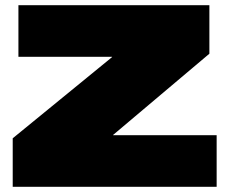

<svg xmlns="http://www.w3.org/2000/svg" viewBox="-20 -720 885 740"><path d="M29 0V-187L412 -500V-501H51V-700H787V-513L416 -200V-199H815V0Z"/></svg>

Font: Georama Extended Black
Style: Regular
Weight: 900
Width: 7
Designer: Jean-Baptiste Levee
Foundry: Production Type
Version: Version 1.000